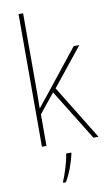

<svg xmlns="http://www.w3.org/2000/svg" viewBox="-105 -811 618 1083"><g transform="rotate(-10 203.5 -269.5)"><path d="M109 -376V-760H83V0H109V-181L198 -291L378 0H407L216 -311L390 -528H358L156 -274C138 -252 127 -239 108 -214C109 -271 109 -318 109 -376ZM240 68V61H211C206 103 181 181 166 214V221H181C209 175 228 118 240 68Z"/></g></svg>

Font: Noto Sans Ethiopic SemiCondensed Thin
Style: Regular
Weight: 100
Width: 4
Designer: Monotype Design Team
Foundry: Monotype Imaging Inc.
Version: Version 2.102